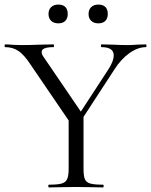

<svg xmlns="http://www.w3.org/2000/svg" viewBox="-24 -819 660 839"><path d="M473 -577Q473 -613 419 -613Q417 -613 417 -619Q417 -625 419 -625L466 -624Q504 -622 536 -622Q553 -622 577 -624L614 -625Q616 -625 616 -619Q616 -613 614 -613Q578 -613 541 -586.5Q504 -560 475 -514L318 -273L301 -288L451 -518Q473 -553 473 -577ZM-1 -613Q-4 -613 -4 -619Q-4 -625 -1 -625Q11 -625 35 -623L70 -622Q104 -622 156 -624L210 -625Q212 -625 212 -619Q212 -613 210 -613Q158 -613 158 -592Q158 -581 168 -568L339 -317L290 -272L110 -536Q82 -579 57 -596Q32 -613 -1 -613ZM341 -319V-81Q341 -50 347 -36Q353 -22 370.5 -17Q388 -12 426 -12Q429 -12 429 -6Q429 0 426 0Q395 0 378 -1L308 -2L239 -1Q221 0 190 0Q187 0 187 -6Q187 -12 190 -12Q228 -12 245.5 -17Q263 -22 269.5 -36.5Q276 -51 276 -81V-310ZM188 -758Q188 -777 199.5 -788Q211 -799 231 -799Q251 -799 261.5 -788.5Q272 -778 272 -758Q272 -739 261.5 -728Q251 -717 231 -717Q211 -717 199.5 -728Q188 -739 188 -758ZM363 -758Q363 -777 374.5 -788Q386 -799 406 -799Q426 -799 436.5 -788.5Q447 -778 447 -758Q447 -739 436.5 -728Q426 -717 406 -717Q386 -717 374.5 -728Q363 -739 363 -758Z"/></svg>

Font: Cormorant Infant
Style: Regular
Weight: 400
Designer: Christian Thalmann (Catharsis Fonts)
Foundry: Catharsis Fonts
Version: Version 4.000